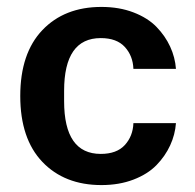

<svg xmlns="http://www.w3.org/2000/svg" viewBox="-20 -530 569 560"><path d="M275.9 9.8Q168 9.8 103.5 -57.9Q39.1 -125.5 39.1 -250Q39.1 -374.5 103.5 -442.1Q168 -509.8 275.9 -509.8Q327.6 -509.8 369.1 -493.9Q410.6 -478 436.3 -451.7Q461.9 -425.3 476.3 -394Q490.7 -362.8 493.2 -329.1H369.1Q367.7 -367.2 344 -393.1Q320.3 -418.9 273.9 -418.9Q167 -418.9 167 -265.1V-234.9Q167 -81.1 273.9 -81.1Q320.3 -81.1 344 -106.9Q367.7 -132.8 369.1 -170.9H493.2Q490.7 -137.2 476.3 -106Q461.9 -74.7 436.3 -48.3Q410.6 -22 369.1 -6.1Q327.6 9.8 275.9 9.8Z"/></svg>

Font: TASA Orbiter Text SemiBold
Style: Regular
Weight: 600
Designer: Weizhong Zhang
Version: Version 1.000;Glyphs 3.1.2 (3151)